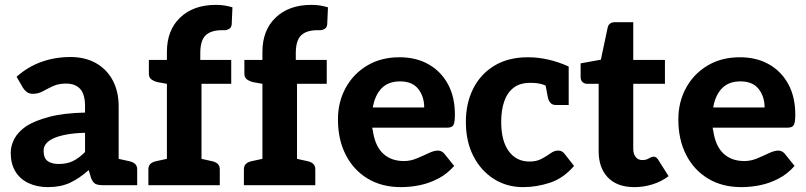

<svg xmlns="http://www.w3.org/2000/svg" viewBox="-20 -760 3307 788"><path d="M177 8Q132 8 97 -8.5Q62 -25 43 -56.5Q24 -88 24 -133Q24 -162 39 -190.5Q54 -219 89 -243Q124 -265 182.5 -280.5Q241 -296 329 -298V-324Q329 -373 309 -395Q289 -417 251 -417Q220 -417 197.5 -406.5Q175 -396 156 -385.5Q137 -375 115 -375Q100 -375 90 -382.5Q80 -390 74 -400L48 -445Q94 -486 150 -506Q206 -526 269 -526Q330 -526 374.5 -500.5Q419 -475 443 -429.5Q467 -384 467 -324V0H402Q382 0 371.5 -5.5Q361 -11 354 -29L344 -62Q306 -28 267.5 -10Q229 8 177 8ZM221 -87Q255 -87 279.5 -99Q304 -111 329 -136V-215Q288 -214 256.5 -208.5Q225 -203 203.5 -194Q182 -185 170.5 -172Q159 -159 159 -141Q159 -111 175.5 -99Q192 -87 221 -87ZM445 0 458 -110 508 -99Q524 -96 533.5 -88Q543 -80 543 -65V0Z M665 0V-416L626 -423Q611 -427 601 -434.5Q591 -442 591 -458V-514H665V-547Q665 -636 719.5 -688Q774 -740 866 -740Q885 -740 901 -737.5Q917 -735 934 -730L931 -661Q930 -647 920.5 -641.5Q911 -636 902 -636Q900 -636 897 -636Q894 -636 890 -636Q846 -636 824 -615Q802 -594 802 -542V-514H929V-416H807V0ZM589 0V-65Q589 -80 598 -88Q607 -96 623 -99L674 -110L687 0ZM784 0 798 -110 848 -99Q864 -96 873 -88Q882 -80 882 -65V0Z M1057 0V-416L1018 -423Q1003 -427 993 -434.5Q983 -442 983 -458V-514H1057V-547Q1057 -636 1111.5 -688Q1166 -740 1258 -740Q1277 -740 1293 -737.5Q1309 -735 1326 -730L1323 -661Q1322 -647 1312.5 -641.5Q1303 -636 1294 -636Q1292 -636 1289 -636Q1286 -636 1282 -636Q1238 -636 1216 -615Q1194 -594 1194 -542V-514H1321V-416H1199V0ZM981 0V-65Q981 -80 990 -88Q999 -96 1015 -99L1066 -110L1079 0ZM1176 0 1190 -110 1240 -99Q1256 -96 1265 -88Q1274 -80 1274 -65V0Z M1626 8Q1547 8 1489 -27Q1431 -62 1399 -124.5Q1367 -187 1367 -270Q1367 -341 1398.5 -399Q1430 -457 1487 -491Q1544 -525 1619 -525Q1688 -525 1739 -496Q1790 -467 1818.5 -414.5Q1847 -362 1847 -289Q1847 -260 1841.5 -248Q1836 -236 1815 -236H1508Q1508 -233 1508.5 -230.5Q1509 -228 1510 -225Q1519 -161 1552 -130Q1585 -99 1638 -99Q1664 -99 1689.5 -109.5Q1715 -120 1738 -131Q1761 -142 1777 -142Q1792 -142 1803 -130L1844 -79Q1815 -46 1778.5 -27Q1742 -8 1703 0Q1664 8 1626 8ZM1510 -319H1721Q1721 -364 1696.5 -395Q1672 -426 1622 -426Q1574 -426 1546.5 -398Q1519 -370 1510 -319Z M2127 8Q2060 8 2007 -25.5Q1954 -59 1923 -119Q1892 -179 1892 -260Q1892 -336 1922 -396Q1952 -456 2009 -490.5Q2066 -525 2147 -525Q2188 -525 2230 -515.5Q2272 -506 2314 -487V-407L2245 -394Q2225 -408 2205.5 -414Q2186 -420 2156 -420Q2114 -420 2088 -400Q2062 -380 2049.5 -344Q2037 -308 2037 -260Q2037 -182 2068 -139.5Q2099 -97 2153 -97Q2182 -97 2202.5 -108Q2223 -119 2239 -130.5Q2255 -142 2270 -142Q2279 -142 2285 -139Q2291 -136 2296 -130L2336 -79Q2292 -28 2237 -10Q2182 8 2127 8ZM2215 -432 2314 -407V-329H2262Q2247 -329 2239 -338Q2231 -347 2228 -363Z M2584 8Q2513 8 2475 -31.5Q2437 -71 2437 -139V-416H2390Q2379 -416 2371 -423Q2363 -430 2363 -444V-500L2446 -515L2474 -647Q2479 -669 2505 -669H2579V-514H2709V-416H2579V-149Q2579 -128 2589 -115.5Q2599 -103 2617 -103Q2628 -103 2636 -106.5Q2644 -110 2650 -113.5Q2656 -117 2663 -117Q2673 -117 2681 -105L2724 -37Q2695 -15 2658.5 -3.5Q2622 8 2584 8Z M3023 8Q2944 8 2886 -27Q2828 -62 2796 -124.5Q2764 -187 2764 -270Q2764 -341 2795.5 -399Q2827 -457 2884 -491Q2941 -525 3016 -525Q3085 -525 3136 -496Q3187 -467 3215.5 -414.5Q3244 -362 3244 -289Q3244 -260 3238.5 -248Q3233 -236 3212 -236H2905Q2905 -233 2905.5 -230.5Q2906 -228 2907 -225Q2916 -161 2949 -130Q2982 -99 3035 -99Q3061 -99 3086.5 -109.5Q3112 -120 3135 -131Q3158 -142 3174 -142Q3189 -142 3200 -130L3241 -79Q3212 -46 3175.5 -27Q3139 -8 3100 0Q3061 8 3023 8ZM2907 -319H3118Q3118 -364 3093.5 -395Q3069 -426 3019 -426Q2971 -426 2943.5 -398Q2916 -370 2907 -319Z"/></svg>

Font: Aleo ExtraBold
Style: Regular
Weight: 800
Designer: Alessio Laiso
Foundry: Alessio Laiso
Version: Version 2.001;gftools[0.9.29]